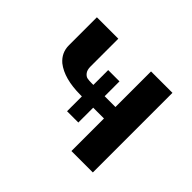

<svg xmlns="http://www.w3.org/2000/svg" viewBox="-109 -638 805 805"><g transform="rotate(45 293.0 -236.0)"><path d="M63 -306V-472H190V-307Q190 -287 198.5 -276Q207 -265 217 -263Q227 -261 243 -261H253V-349H320V-261H384V-472H511V0H384V-193H320V-105H253V-193H245Q148 -193 97 -233Q63 -262 63 -306Z"/></g></svg>

Font: Coval
Style: Heavy
Weight: 900
Foundry: Context Ltd
Version: Version 001.000